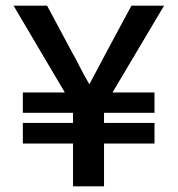

<svg xmlns="http://www.w3.org/2000/svg" viewBox="-20 -661 630 681"><path d="M295 -359 285 -339ZM61 -225H239V-261H61V-333H210L28 -641H147L239 -469Q243 -463 253.5 -442.5Q264 -422 276 -399Q282 -389 287 -379.5Q292 -370 297 -362Q333 -430 369 -497.5Q405 -565 442 -633L446 -641H562L379 -333H528V-261H349V-225H528V-152H349V0H239V-152H61Z"/></svg>

Font: Codetta
Style: Bold
Weight: 700
Designer: Ulrich Proeller
Foundry: PROSA GmbH
Version: Version 2.00;September 29, 2018;FontCreator 11.5.0.2427 64-b